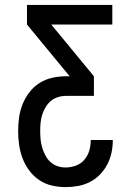

<svg xmlns="http://www.w3.org/2000/svg" viewBox="-20 -540 540 783"><path d="M247 223Q219 223 191 216.5Q163 210 139.5 194Q116 178 99 155Q82 132 72 105.5Q62 79 58 51Q54 23 54 -6Q54 -34 58 -62Q62 -90 72.5 -116Q83 -142 100.5 -164.5Q118 -187 142 -202Q166 -217 194 -223Q222 -229 250 -229H264L90 -440V-520H438V-440H189L363 -229V-149H250Q233 -149 216.5 -144Q200 -139 187.5 -128.5Q175 -118 166 -103Q157 -88 152 -72Q147 -56 145.5 -39.5Q144 -23 144 -6Q144 11 145.5 28Q147 45 152 61.5Q157 78 165 93.5Q173 109 185.5 120.5Q198 132 214 137.5Q230 143 247 143Q269 143 289.5 135.5Q310 128 324 111.5Q338 95 344 74.5Q350 54 350 32V31H440V33Q440 58 434.5 83.5Q429 109 417 131.5Q405 154 387 172.5Q369 191 346 202.5Q323 214 298 218.5Q273 223 247 223Z"/></svg>

Font: Iosevka Fixed Medium
Style: Regular
Weight: 500
Monospace: yes
Designer: Belleve Invis
Foundry: Belleve Invis
Version: Version 32.3.0